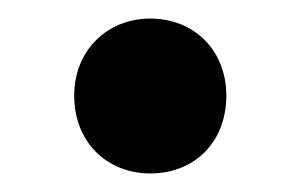

<svg xmlns="http://www.w3.org/2000/svg" viewBox="-20 -382 324 207"><path d="M142 -195C189 -195 224 -228 224 -279C224 -328 189 -362 142 -362C96 -362 60 -328 60 -279C60 -228 96 -195 142 -195Z"/></svg>

Font: Talent
Style: Bold
Weight: 600
Designer: Mike Powis
Version: Version 1.001;hotconv 1.0.109;makeotfexe 2.5.65596